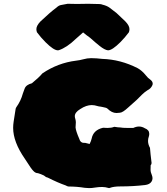

<svg xmlns="http://www.w3.org/2000/svg" viewBox="-20 -947 872 1005"><path d="M423.3 36.1C396.5 31.7 368.2 29.3 339.4 29.3C334 28.8 329.1 26.9 324.7 23.9C297.9 14.6 266.1 1 229.5 -17.6C223.1 -18.6 216.8 -22 210 -28.3C198.7 -33.7 188 -38.1 178.7 -40.5C169.9 -40.5 161.6 -44.4 154.3 -52.7C146.5 -60.5 137.2 -73.7 126 -91.8C126 -91.8 109.9 -116.2 109.9 -116.2C69.3 -174.8 48.8 -228.5 48.8 -277.8C48.8 -288.6 49.8 -299.3 51.3 -309.6C51.3 -309.6 61.5 -375 61.5 -375C62 -378.9 63 -382.3 65.4 -385.7C81.5 -408.2 92.8 -432.1 99.6 -457.5C99.6 -457.5 108.9 -482.9 108.9 -482.9C113.8 -496.6 126.5 -505.9 147 -511.2C169.9 -529.8 188.5 -546.9 202.1 -563C256.3 -599.6 314.9 -621.6 377.9 -629.4C391.1 -630.9 403.8 -633.3 416 -636.7C429.7 -640.6 443.4 -642.6 457 -642.6C475.6 -642.6 495.1 -641.1 515.6 -638.7C579.1 -636.7 641.1 -620.6 701.2 -589.8C715.3 -582 730 -569.3 744.1 -551.8C750.5 -543.5 757.8 -536.1 766.6 -530.3C774.9 -523.9 779.3 -517.1 779.3 -509.3C779.3 -506.3 778.8 -503.4 777.3 -500.5C772.5 -489.3 764.2 -480.5 752 -474.6C744.1 -470.2 734.4 -462.4 722.7 -451.2C722.7 -451.2 695.8 -424.3 695.8 -424.3C695.8 -424.3 650.4 -383.8 650.4 -383.8C631.8 -366.7 617.7 -357.4 607.4 -356.9C597.2 -356 591.3 -355.5 589.8 -355.5C573.2 -355.5 557.6 -363.3 542.5 -378.4C538.6 -381.8 531.7 -384.3 522 -385.7C520 -386.2 517.6 -386.7 515.1 -387.2C512.2 -387.7 508.8 -388.7 504.4 -389.2C500 -389.6 495.6 -390.1 491.2 -391.6C480.5 -395 470.2 -397 460.4 -397C441.4 -397 420.9 -390.1 399.9 -376C380.9 -364.7 371.6 -352.1 371.6 -338.9C371.6 -334.5 372.6 -329.1 374.5 -323.7C376 -318.4 377 -312.5 377 -306.6C376.5 -297.9 376 -289.1 375.5 -279.8C376.5 -268.1 382.8 -248 395 -220.2C398.9 -206.1 406.7 -199.2 418.5 -199.2C418.5 -199.2 425.8 -199.2 425.8 -199.2C427.2 -199.2 435.1 -197.3 449.2 -193.4C454.6 -204.6 458 -213.4 459.5 -220.7C465.3 -251.5 485.4 -270.5 519.5 -278.3C519.5 -278.3 543 -277.3 543 -277.3C556.6 -277.3 567.9 -279.3 576.7 -282.7C576.7 -282.7 579.1 -283.2 579.1 -283.2C592.8 -280.8 603 -279.8 610.4 -279.8C615.7 -278.3 628.4 -277.3 649.4 -277.3C649.4 -277.3 677.7 -277.3 677.7 -277.3C688 -282.2 698.2 -284.7 707.5 -284.7C718.3 -284.7 728.5 -281.7 737.8 -275.9C753.4 -270 761.2 -260.3 761.2 -246.6C761.2 -242.2 760.7 -237.8 759.3 -233.4C756.3 -225.1 754.9 -217.3 754.9 -209.5C754.9 -197.3 758.3 -185.1 765.1 -172.9C766.6 -153.8 769 -127.9 773.4 -94.2C773.4 -89.4 772 -85.4 768.6 -82C768.6 -82 768.1 -58.1 768.1 -58.1C768.1 -49.8 770.5 -40.5 774.9 -30.3C777.3 -24.4 778.3 -19 778.3 -13.7C778.3 -7.3 776.4 -1.5 772.9 3.9C766.6 13.7 755.4 19.5 739.3 21.5C697.8 26.4 654.8 28.8 610.4 28.8C587.4 28.8 568.8 31.2 554.7 36.6C553.7 37.1 552.7 37.6 551.3 37.6C551.3 37.6 548.8 37.1 548.8 37.1C537.1 33.7 525.9 31.7 515.1 31.7C502.9 31.7 490.2 32.7 478 34.7C467.3 36.6 457 37.6 446.8 37.6C439 37.6 431.2 37.1 423.3 36.1ZM382.8 -926.3C400.4 -926.8 419.9 -927.2 441.9 -927.2C441.9 -927.2 500.5 -925.8 500.5 -925.8C505.9 -925.8 511.7 -924.8 517.1 -922.4C531.2 -918.9 543.5 -914.1 553.7 -906.7C553.7 -906.2 565.9 -897 589.8 -878.9C589.8 -878.9 635.7 -835.4 635.7 -835.4C650.4 -820.3 657.7 -806.6 657.7 -794.4C657.7 -789.6 656.7 -784.2 654.8 -778.3C641.1 -759.8 626 -742.2 609.9 -726.1C581.5 -697.8 560.1 -683.6 545.4 -683.6C534.2 -684.6 519 -692.4 501 -707C490.2 -715.3 473.6 -729.5 451.2 -749.5C439.9 -757.3 427.7 -766.6 415 -777.3C390.6 -756.3 377.9 -745.1 377 -743.7C345.2 -712.9 315.4 -693.4 287.6 -684.1C287.6 -684.1 282.7 -683.6 282.7 -683.6C268.1 -683.6 246.6 -697.8 218.3 -726.1C202.1 -742.2 187 -759.8 173.3 -778.3C171.4 -784.2 170.4 -789.6 170.4 -794.4C170.4 -806.6 177.7 -820.3 192.4 -835.4C225.6 -866.7 252.9 -890.6 274.9 -906.7C282.7 -914.1 290.5 -918.9 297.9 -920.4C305.2 -921.9 316.9 -924.3 334 -927.2C334 -927.2 382.8 -926.3 382.8 -926.3Z"/></svg>

Font: Kaph
Style: Regular
Weight: 400
Designer: GGBotNet
Foundry: f0n7.com